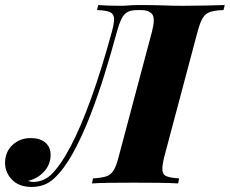

<svg xmlns="http://www.w3.org/2000/svg" viewBox="-83 -728 912 762"><path d="M49 -6Q67 -6 84.5 -12.5Q102 -19 118 -33Q156 -69 196.5 -145.5Q237 -222 278.5 -337Q320 -452 361 -602Q371 -639 369.5 -656.5Q368 -674 352 -680.5Q336 -687 302 -688L307 -708Q339 -705 400 -705Q412 -705 427.5 -706.5Q443 -708 473 -708Q528 -708 567.5 -706.5Q607 -705 641 -705Q688 -705 732 -706Q776 -707 809 -708L804 -688Q770 -687 751 -680.5Q732 -674 721.5 -656.5Q711 -639 701 -602L569 -106Q560 -70 561.5 -52Q563 -34 579 -28Q595 -22 628 -20L624 0Q594 -2 546.5 -2.5Q499 -3 449 -3Q399 -3 354 -2.5Q309 -2 282 0L286 -20Q320 -22 338.5 -28Q357 -34 368 -52Q379 -70 388 -106L520 -602Q534 -655 521 -671.5Q508 -688 477 -688H463Q440 -688 425.5 -681.5Q411 -675 401 -656.5Q391 -638 381 -602Q358 -517 331 -430Q304 -343 272.5 -263Q241 -183 206.5 -120.5Q172 -58 133 -21Q113 -2 90 6Q67 14 43 14Q-7 14 -35 -14.5Q-63 -43 -63 -83Q-62 -126 -33 -153Q-4 -180 39 -180Q76 -180 97 -162Q118 -144 118 -112Q117 -74 91.5 -46.5Q66 -19 28 -10Q32 -9 37.5 -7.5Q43 -6 49 -6Z"/></svg>

Font: Playfair Display ExtraBold
Style: Italic
Weight: 800
Italic angle: -14°
Designer: Claus Eggers Sørensen
Foundry: Claus Eggers Sørensen
Version: Version 1.203